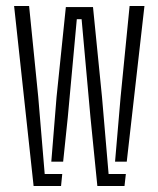

<svg xmlns="http://www.w3.org/2000/svg" viewBox="-20 -620 528 640"><path d="M304.5 0 281.5 -229.5 252 -556H236L206 -229.5L190.5 -81H151L168.5 -296.5L199.5 -596.5H290L320 -296.5L342 -40H399.5L395 0ZM92 0 27 -600H77L107.5 -296.5L129 -40H187.5L183.5 0ZM363.5 -81 382 -296.5 412 -600H461.5L402.5 -81Z"/></svg>

Font: Big Shoulders Stencil Text ExtraLight
Style: Regular
Weight: 250
Version: Version 2.001